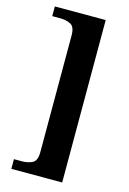

<svg xmlns="http://www.w3.org/2000/svg" viewBox="-132 -823 680 1014"><g transform="rotate(15 207.5 -316.0)"><path d="M37 128V75H80Q114 75 138 62.5Q162 50 162 3V-635Q162 -682 138 -694.5Q114 -707 80 -707H37V-760H315V128Z"/></g></svg>

Font: Noto Serif Myanmar
Style: Bold
Weight: 700
Designer: Ben Mitchell and the Monotype Design Team
Foundry: Monotype Imaging Inc.
Version: Version 2.106; ttfautohint (v1.8.4.7-5d5b)